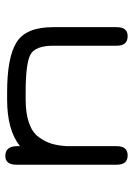

<svg xmlns="http://www.w3.org/2000/svg" viewBox="92 -589 504 728"><g transform="rotate(90 344.0 -225.0)"><path d="M357.4 -70.3Q410.2 -70.3 446.3 -83Q482.4 -95.7 500 -120.1Q517.6 -144.5 524.9 -168.9Q532.2 -193.4 534.2 -226.6V-416Q534.2 -457 569.3 -457Q604.5 -457 604.5 -416V-35.2Q604.5 6.8 571.3 6.8Q534.2 6.8 534.2 -38.1V-48.8Q473.6 0 357.4 0H329.1Q198.2 0 140.6 -35.6Q83 -71.3 83 -173.8V-416Q83 -457 117.2 -457Q153.3 -457 153.3 -416V-176.8Q153.3 -106.4 187 -88.4Q220.7 -70.3 329.1 -70.3Z"/></g></svg>

Font: Jura
Style: DemiBold
Weight: 600
Version: Version 2.4